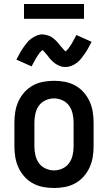

<svg xmlns="http://www.w3.org/2000/svg" viewBox="-20 -932 540 960"><path d="M250 8Q223 8 196 3Q169 -2 145 -15Q121 -28 102.5 -48.5Q84 -69 72.5 -94Q61 -119 56.5 -146Q52 -173 52 -200V-320Q52 -347 56.5 -374Q61 -401 72.5 -426Q84 -451 102.5 -471.5Q121 -492 145 -505Q169 -518 196 -523Q223 -528 250 -528Q277 -528 304 -523Q331 -518 355 -505Q379 -492 397.5 -471.5Q416 -451 427.5 -426Q439 -401 443.5 -374Q448 -347 448 -320V-200Q448 -173 443.5 -146Q439 -119 427.5 -94Q416 -69 397.5 -48.5Q379 -28 355 -15Q331 -2 304 3Q277 8 250 8ZM250 -80Q272 -80 292.5 -89.5Q313 -99 325.5 -116.5Q338 -134 343 -156Q348 -178 348 -200V-320Q348 -342 343 -364Q338 -386 325.5 -403.5Q313 -421 292.5 -430.5Q272 -440 250 -440Q228 -440 207.5 -430.5Q187 -421 174.5 -403.5Q162 -386 157 -364Q152 -342 152 -320V-200Q152 -178 157 -156Q162 -134 174.5 -116.5Q187 -99 207.5 -89.5Q228 -80 250 -80ZM308 -597Q303 -597 298 -597.5Q293 -598 288.5 -599Q284 -600 279.5 -602Q275 -604 270.5 -606Q266 -608 262 -610.5Q258 -613 254.5 -615.5Q251 -618 247 -621.5Q243 -625 239.5 -628.5Q236 -632 232.5 -635.5Q229 -639 226.5 -642.5Q224 -646 221.5 -649.5Q219 -653 215 -657.5Q211 -662 207.5 -666Q204 -670 201 -673.5Q198 -677 194 -680.5Q190 -684 190 -685H195Q195 -684 192 -681.5Q189 -679 185.5 -675.5Q182 -672 180.5 -670.5Q179 -669 177.5 -667Q176 -665 174.5 -662.5Q173 -660 171 -657.5Q169 -655 167.5 -652.5Q166 -650 164 -647Q162 -644 160 -640.5Q158 -637 156 -633.5Q154 -630 152 -626Q150 -622 147.5 -618Q145 -614 143 -609.5Q141 -605 138 -600L62 -634Q71 -652 79.5 -667Q88 -682 96.5 -694Q105 -706 113.5 -717Q122 -728 134.5 -737.5Q147 -747 162 -753.5Q177 -760 192 -760Q197 -760 202 -759Q207 -758 211.5 -757Q216 -756 220.5 -754.5Q225 -753 229.5 -751Q234 -749 238 -746.5Q242 -744 245.5 -741Q249 -738 253 -735Q257 -732 260.5 -728Q264 -724 267.5 -720.5Q271 -717 273.5 -713.5Q276 -710 278.5 -707Q281 -704 285 -699.5Q289 -695 292.5 -691Q296 -687 299 -683.5Q302 -680 306 -676.5Q310 -673 310 -672H305Q305 -673 308 -675Q311 -677 314.5 -681Q318 -685 319.5 -686.5Q321 -688 322.5 -690Q324 -692 325.5 -694.5Q327 -697 329 -699.5Q331 -702 332.5 -704.5Q334 -707 336 -710Q338 -713 340 -716.5Q342 -720 344 -723.5Q346 -727 348 -731Q350 -735 352.5 -739Q355 -743 357 -747.5Q359 -752 362 -757L438 -723Q429 -705 420.5 -690Q412 -675 403.5 -663Q395 -651 386.5 -640Q378 -629 365.5 -619Q353 -609 338 -603Q323 -597 308 -597ZM100 -838V-912H400V-838Z"/></svg>

Font: Iosevka Term Curly Semibold
Style: Regular
Weight: 600
Designer: Belleve Invis
Foundry: Belleve Invis
Version: Version 32.3.0